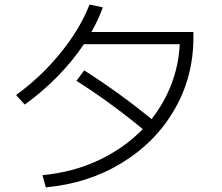

<svg xmlns="http://www.w3.org/2000/svg" viewBox="-20 -803 978 845"><path d="M608.4 -234.9Q464.4 -353.5 316.4 -447.3L350.6 -493.2Q507.8 -393.1 647 -278.8Q702.6 -349.6 734.6 -433.3Q766.6 -517.1 771 -608.4H349.1Q299.8 -534.7 233.6 -467Q167.5 -399.4 88.9 -342.8L50.8 -384.8Q161.1 -464.8 247.1 -570.8Q333 -676.8 374 -783.2L432.6 -770.5Q413.6 -717.8 382.3 -662.1H831.1V-636.7Q831.1 -464.4 747.6 -320.3Q664.1 -176.3 516.1 -85.9Q368.2 4.4 181.6 21.5L167 -32.2Q299.8 -44.4 412.8 -97.2Q525.9 -149.9 608.4 -234.9Z"/></svg>

Font: Pretendard JP Light
Style: Regular
Weight: 300
Designer: Base glyphs from Inter by Rasmus Andersson; Hangeul glyphs from Noto Sans CJK(Source Han Sans) by Jang Soo-young and Kan
Foundry: Kil Hyung-jin
Version: Version 1.309